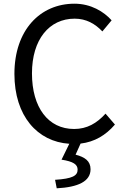

<svg xmlns="http://www.w3.org/2000/svg" viewBox="-20 -766 678 1039"><path d="M287 253C404 247 470 215 470 150C470 105 439 84 389 71L416 11C492 2 552 -34 602 -92L551 -151C504 -99 451 -68 381 -68C241 -68 153 -184 153 -369C153 -552 246 -665 384 -665C447 -665 495 -637 534 -596L584 -656C542 -703 472 -746 383 -746C197 -746 58 -603 58 -366C58 -138 183 1 355 12L313 98C377 108 400 124 400 152C400 185 372 201 278 207Z"/></svg>

Font: Source Han Sans JP
Style: Regular
Weight: 400
Designer: Ryoko NISHIZUKA 西塚涼子 (kana, bopomofo & ideographs); Paul D. Hunt (Latin, Greek & Cyrillic); Sandoll Communications 산돌커뮤니
Foundry: Adobe
Version: Version 2.004;hotconv 1.0.118;makeotfexe 2.5.65603